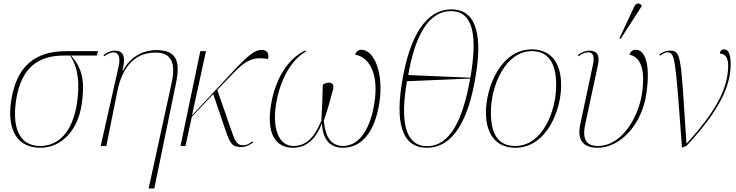

<svg xmlns="http://www.w3.org/2000/svg" viewBox="-20 -825 4161 1085"><path d="M208 10C327 10 421 -88 442 -238C459 -355 450 -436 381 -511H526L535 -536H355C179 -536 71 -453 42 -248C20 -89 79 10 208 10ZM208 0C96 0 48 -91 70 -252C97 -443 196 -511 340 -511H376C426 -438 429 -344 416 -249C392 -78 309 0 208 0Z M820 240H852L975 -357C1000 -482 977 -542 862 -542C802 -542 722 -515 675 -426H672C693 -509 675 -539 629 -539C608 -539 590 -532 565 -514L569 -507C598 -528 612 -529 621 -529C651 -529 661 -501 651 -452L549 0H581L642 -304C665 -423 725 -528 859 -528C950 -528 974 -467 950 -357Z M1000 0H1028L1064 -165L1185 -293L1255 -87C1279 -19 1289 6 1343 6C1365 6 1383 -1 1410 -19L1406 -26C1389 -13 1373 -4 1355 -4C1313 -4 1307 -33 1280 -109L1208 -317L1298 -411C1382 -499 1425 -502 1495 -492C1500 -519 1494 -543 1458 -543C1419 -543 1379 -509 1301 -426L1065 -173L1144 -536H1112Z M1636 10C1716 10 1767 -45 1799 -127C1804 -45 1838 10 1918 10C2016 10 2099 -68 2125 -252C2147 -406 2098 -544 2021 -544C2006 -544 1991 -533 1987 -516C2059 -504 2121 -421 2097 -252C2077 -104 2013 0 1919 0C1830 0 1815 -89 1810 -144C1825 -183 1852 -279 1861 -315C1868 -340 1863 -358 1838 -358C1826 -358 1814 -353 1804 -346C1803 -276 1800 -219 1796 -144C1770 -80 1728 0 1639 0C1549 0 1518 -112 1541 -242C1563 -371 1622 -484 1709 -534L1706 -540C1607 -495 1537 -379 1513 -242C1482 -68 1538 10 1636 10Z M2392 10C2537 10 2623 -138 2665 -378C2708 -618 2676 -772 2531 -772C2386 -772 2297 -619 2255 -379C2212 -139 2247 10 2392 10ZM2638 -386 2287 -401C2324 -616 2398 -762 2528 -762C2658 -762 2678 -616 2638 -386ZM2394 1C2264 1 2242 -150 2280 -366L2637 -381C2596 -150 2524 1 2394 1Z M2892 10C3070 10 3151 -203 3151 -343C3151 -488 3078 -546 2985 -546C2809 -546 2726 -331 2726 -190C2726 -53 2795 10 2892 10ZM2892 0C2808 0 2754 -50 2754 -190C2754 -346 2839 -536 2985 -536C3072 -536 3123 -478 3123 -344C3123 -196 3045 0 2892 0Z M3487 -605 3605 -788 3606 -796C3592 -808 3575 -811 3564 -787L3480 -608ZM3357 10C3489 10 3609 -126 3633 -298C3657 -467 3624 -544 3572 -544C3561 -544 3543 -538 3537 -516C3588 -505 3631 -455 3608 -297C3591 -177 3502 0 3358 0C3306 0 3266 -24 3287 -122L3359 -458C3371 -514 3354 -539 3309 -539C3290 -539 3268 -531 3246 -514L3249 -507C3277 -527 3291 -529 3303 -529C3327 -529 3343 -517 3330 -456L3259 -122C3239 -28 3281 10 3357 10Z M3834 9 3859 0C4034 -189 4109 -328 4109 -462C4109 -519 4096 -546 4073 -546C4060 -546 4049 -541 4049 -522C4072 -522 4095 -505 4095 -455C4095 -323 4021 -190 3861 -15H3859C3827 -506 3831 -539 3767 -539C3739 -539 3722 -528 3706 -517L3710 -510C3724 -521 3739 -529 3750 -529C3796 -529 3796 -501 3834 9Z"/></svg>

Font: Noto Serif Display Thin
Style: Italic
Weight: 100
Italic angle: -12°
Designer: Monotype Design Team
Foundry: Monotype Imaging Inc.
Version: Version 2.009